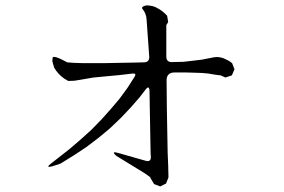

<svg xmlns="http://www.w3.org/2000/svg" viewBox="-20 -627 1040 704"><path d="M760.7 -354.5 743.2 -357.4 720.7 -359.4 693.4 -360.4 662.1 -361.3H620.1Q590.8 -361.3 590.8 -332L591.8 -229.5L593.8 -118.2L594.7 -68.4L596.7 -20.5L597.7 23.4L588.9 45.9L567.4 56.6L544.9 47.9L529.3 21.5L509.8 7.8L406.2 -55.7Q384.8 -75.2 416 -65.4L515.6 -37.1Q533.2 -33.2 533.2 -50.8L532.2 -66.4L529.3 -228.5L528.3 -290Q528.3 -319.3 511.7 -295.9L492.2 -270.5L458 -231.4L421.9 -193.4L382.8 -156.2L341.8 -122.1L296.9 -87.9L251 -57.6L202.1 -27.3L172.9 -17.6Q144.5 -9.8 167 -27.3L234.4 -80.1L275.4 -115.2L315.4 -151.4L351.6 -188.5L385.7 -226.6L418 -264.6L447.3 -304.7L473.6 -345.7Q481.4 -358.4 466.8 -357.4L417 -351.6L323.2 -342.8L253.9 -331.1L230.5 -330.1L216.8 -337.9L204.1 -347.7L194.3 -357.4L185.5 -368.2L178.7 -378.9L174.8 -391.6L171.9 -403.3L172.9 -415Q174.8 -426.8 226.6 -398.4L252 -396.5L283.2 -395.5H364.3L414.1 -396.5L470.7 -397.5L507.8 -398.4Q527.3 -398.4 527.3 -418L517.6 -553.7Q516.6 -578.1 502 -594.7Q497.1 -603.5 517.6 -607.4L529.3 -606.4L540 -604.5L550.8 -600.6L561.5 -594.7L572.3 -587.9L583 -579.1L592.8 -569.3L596.7 -545.9L589.8 -535.2V-418Q590.8 -399.4 609.4 -399.4L653.3 -400.4L719.7 -408.2L764.6 -417L775.4 -418L786.1 -417L797.9 -414.1L808.6 -409.2L820.3 -403.3L831.1 -395.5L839.8 -373L830.1 -350.6L806.6 -342.8L789.1 -350.6L773.4 -352.5ZM531.2 26.4 533.2 25.4 532.2 24.4Z"/></svg>

Font: B2 Hana
Style: Regular
Weight: 500
Version: 2020-08-05; (max)